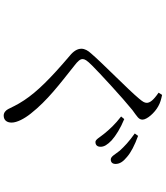

<svg xmlns="http://www.w3.org/2000/svg" viewBox="51 -884 898 1040"><g transform="rotate(90 500.0 -364.0)"><path d="M703 -481C724 -456 735 -432 749 -432C766 -432 775 -442 775 -460C775 -479 764 -497 740 -520C714 -543 676 -567 625 -588L611 -571C653 -539 682 -507 703 -481ZM796 -564C817 -538 827 -515 844 -515C859 -515 868 -524 868 -541C868 -563 856 -582 830 -603C806 -624 768 -644 716 -663L703 -645C748 -613 773 -589 796 -564ZM482 -774C523 -746 537 -727 537 -710C537 -698 531 -688 514 -668C468 -612 320 -468 270 -409C254 -392 244 -374 244 -356C244 -334 257 -313 283 -292C404 -189 476 -117 523 -46C551 -4 560 21 571 41C578 54 590 65 606 65C631 65 644 48 644 22C644 -7 623 -47 595 -82C524 -172 437 -237 334 -319C312 -336 300 -349 300 -362C300 -374 306 -385 335 -414C377 -456 509 -578 576 -632C611 -658 628 -666 628 -687C628 -711 591 -753 556 -772C537 -783 518 -788 494 -793Z"/></g></svg>

Font: Noto Serif CJK KR
Style: Regular
Weight: 400
Designer: Ryoko NISHIZUKA 西塚涼子 (kana & ideographs); Frank Grießhammer (Latin, Greek & Cyrillic); Wenlong ZHANG 张文龙 (bopomofo); San
Foundry: Adobe
Version: Version 2.001;hotconv 1.1.0;makeotfexe 2.6.0